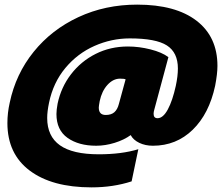

<svg xmlns="http://www.w3.org/2000/svg" viewBox="-20 -734 960 830"><path d="M12 -202Q12 -246 22 -290Q48 -414 125.5 -510Q203 -606 319 -660Q435 -714 573 -714Q739 -714 829.5 -644.5Q920 -575 920 -449Q920 -415 910 -363Q884 -242 813 -173Q742 -104 641 -104Q608 -104 582 -116.5Q556 -129 545 -150Q516 -129 475.5 -116.5Q435 -104 396 -104Q320 -104 272 -138Q224 -172 224 -241Q224 -259 229 -286Q244 -357 287 -413Q330 -469 393.5 -501Q457 -533 533 -533Q581 -533 630.5 -520.5Q680 -508 708 -487L647 -260Q644 -250 644 -242Q644 -223 661 -223Q685 -223 705.5 -261Q726 -299 740 -363Q749 -405 749 -438Q749 -507 701.5 -537.5Q654 -568 541 -568Q462 -568 388.5 -535.5Q315 -503 262.5 -440Q210 -377 192 -290Q184 -252 184 -224Q184 -145 239 -106Q294 -67 407 -67Q506 -67 578 -89L549 50Q469 76 376 76Q205 76 108.5 3.5Q12 -69 12 -202ZM494 -285 523 -391Q517 -394 499 -394Q469 -394 444.5 -367Q420 -340 411 -297Q407 -275 407 -269Q407 -237 437 -237Q461 -237 474.5 -249Q488 -261 494 -285Z"/></svg>

Font: Prompt Black
Style: Italic
Weight: 900
Italic angle: -12°
Designer: Katatrad Team
Foundry: CadsonDemak
Version: Version 1.001